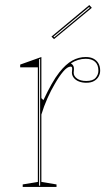

<svg xmlns="http://www.w3.org/2000/svg" viewBox="-20 -741 437 761"><path d="M70 0V-10L130 -20V-474H60V-485L144 -515V-352L152 -344Q169 -380 184.5 -407.5Q200 -435 215 -454Q241 -487 266.5 -501Q292 -515 320 -515Q338 -515 350.5 -508.5Q363 -502 370 -490Q377 -478 377 -461Q377 -449 371 -438Q365 -427 353 -420Q341 -413 322 -413Q306 -413 293 -418Q280 -423 272.5 -432.5Q265 -442 265 -453Q265 -457 265.5 -459.5Q266 -462 266 -465Q266 -468 266 -470Q266 -477 260 -477Q247 -477 230.5 -457.5Q214 -438 197 -408Q182 -383 168 -351.5Q154 -320 144 -287V-20L204 -10V0ZM139 -508 135 -506V-5H139ZM320 -508Q304 -508 289.5 -503.5Q275 -499 261 -490Q267 -486 270 -481Q273 -476 273 -470Q273 -468 273 -465Q273 -462 272.5 -459Q272 -456 272 -453Q272 -439 285.5 -429.5Q299 -420 322 -420Q348 -420 359 -432.5Q370 -445 370 -461Q370 -484 357 -496Q344 -508 320 -508ZM194 -586 184 -596 334 -721 344 -710ZM192 -596 195 -593 336 -710 333 -713Z"/></svg>

Font: Kalnia Glaze Thin
Style: Regular
Weight: 100
Designer: Frida Medrano
Foundry: Frida Medrano
Version: Version 1.110